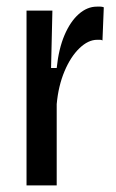

<svg xmlns="http://www.w3.org/2000/svg" viewBox="-20 -559 351 579"><path d="M60 0V-326V-527H138L134 -354H151Q157 -412 174.5 -453Q192 -494 217.5 -516.5Q243 -539 272 -539Q278 -539 283 -539Q288 -539 293 -537L289 -437Q286 -439 281.5 -439Q277 -439 273 -439Q246 -439 219.5 -413.5Q193 -388 174.5 -344Q156 -300 151 -245V0Z"/></svg>

Font: Bricolage Grotesque Condensed
Style: Regular
Weight: 400
Width: 3
Designer: Mathieu Triay
Foundry: Atelier Triay
Version: Version 1.000;gftools[0.9.30]